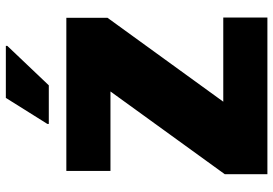

<svg xmlns="http://www.w3.org/2000/svg" viewBox="-159 -776 935 657"><g transform="rotate(-90 308.5 -447.5)"><path d="M41 0V-146L324 -537H52V-688H576V-547L289 -151H577V0ZM213 -748V-753L302 -895H480V-890L345 -748Z"/></g></svg>

Font: Saira Thin ExtraBold
Style: Regular
Weight: 800
Version: Version 1.101